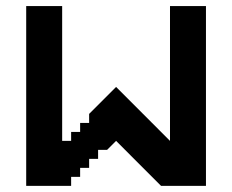

<svg xmlns="http://www.w3.org/2000/svg" viewBox="-20 -603 753 623"><path d="M531.6 -583.3V-145.9L356.7 -320.9L269.2 -233.4V-204.2H240V-175H210.8V-145.9H181.7V-583.3H65V0H210.8V-29.2H240V-58.4H269.2V-87.5H298.3V-116.7H327.5L356.7 -145.9L415 -87.5L502.5 0H648.3V-583.3Z"/></svg>

Font: Stepalange Short
Style: Regular
Weight: 400
Designer: Szymon Furjan
Version: Version 1.001;Fontself Maker 3.5.8